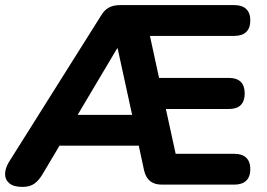

<svg xmlns="http://www.w3.org/2000/svg" viewBox="-27 -725 1047 754"><path d="M61 9Q27 9 10 -5Q-7 -19 -7 -41Q-7 -63 7 -87L370 -664Q383 -686 401 -695.5Q419 -705 445 -705H893Q924 -705 940 -689.5Q956 -674 956 -645Q956 -615 940 -599.5Q924 -584 893 -584H516L554 -620L607 -376L556 -419H872Q903 -419 918.5 -403.5Q934 -388 934 -358Q934 -328 918.5 -312.5Q903 -297 872 -297H583L615 -340L672 -79L619 -121H893Q924 -121 940 -105.5Q956 -90 956 -61Q956 -31 940 -15.5Q924 0 893 0H608Q552 0 539 -55L508 -199L557 -153H174L231 -194L139 -39Q125 -16 107.5 -3.5Q90 9 61 9ZM433 -535 256 -237 247 -274H531L501 -232L435 -535Z"/></svg>

Font: Nunito ExtraLight ExtraBold
Style: Regular
Weight: 800
Version: Version 3.602